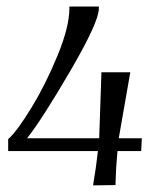

<svg xmlns="http://www.w3.org/2000/svg" viewBox="-20 -558 471 585"><path d="M4.9 -97.7V-134.8L6.8 -135.7Q33.2 -160.2 76.2 -230.5Q119.1 -300.8 155.3 -388.7Q191.4 -476.6 191.4 -532.2V-538.1H281.2V-532.2Q281.2 -491.2 195.3 -343.8Q109.4 -196.3 62.5 -136.7H282.2L289.1 -337.9H377L341.8 -136.7H412.1L410.2 -97.7H337.9Q333 -44.9 332 0V5.9L263.7 6.8L264.6 0Q272.5 -44.9 278.3 -97.7Z"/></svg>

Font: Kleymisska
Style: Regular
Weight: 500
Italic angle: -8°
Designer: gluk
Foundry: gluk
Version: Version 0.298